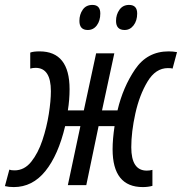

<svg xmlns="http://www.w3.org/2000/svg" viewBox="-65 -753 740 781"><path d="M-9 8Q67 8 119.5 -57Q172 -122 200 -240H262L211 0H286L336 -240H401Q393 -187 393 -146Q393 8 516 8Q537 8 555 3V-62Q544 -59 532 -59Q469 -59 469 -154Q469 -216 485.5 -291Q502 -366 535 -421Q568 -476 618 -476Q633 -476 637 -474L655 -541Q638 -544 621 -544Q534 -544 484.5 -471Q435 -398 413 -304H350L400 -536H326L276 -304H211Q218 -347 218 -390Q218 -544 96 -544Q70 -544 58 -539V-474Q68 -477 80 -477Q142 -477 142 -382Q142 -343 133.5 -289Q125 -235 107.5 -182.5Q90 -130 62 -95Q34 -60 -6 -60Q-20 -60 -27 -63L-45 4Q-29 8 -9 8ZM442 -631Q464 -631 478.5 -650Q493 -669 493 -698Q493 -733 460 -733Q435 -733 421 -713.5Q407 -694 407 -668Q407 -631 442 -631ZM292 -631Q315 -631 329 -650Q343 -669 343 -698Q343 -733 311 -733Q285 -733 271.5 -713.5Q258 -694 258 -668Q258 -631 292 -631Z"/></svg>

Font: Noto Sans UI Condensed
Style: Italic
Weight: 400
Width: 3
Italic angle: -12°
Designer: Monotype Design Team
Foundry: Monotype Imaging Inc.
Version: Version 1.901